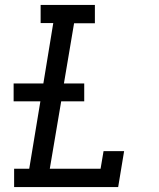

<svg xmlns="http://www.w3.org/2000/svg" viewBox="-20 -755 640 775"><path d="M37 0V-74H98L143 -346H35V-418H155L195 -662H144V-735H363V-661H279L238 -418H320V-346H227L181 -74H386L398 -145H481L457 0Z"/></svg>

Font: Iosevka Curly Slab ExObl
Style: Regular
Weight: 400
Width: 7
Italic angle: -9°
Monospace: yes
Designer: Belleve Invis
Foundry: Belleve Invis
Version: Version 11.1.0; ttfautohint (v1.8.3)